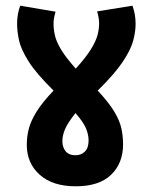

<svg xmlns="http://www.w3.org/2000/svg" viewBox="-20 -652 533 674"><path d="M412 -145Q412 -79 370 -38.5Q328 2 246 2Q165 2 119.5 -38.5Q74 -79 74 -144Q74 -172 81 -199.5Q88 -227 108 -259.5Q128 -292 168 -334Q107 -394 80 -437Q53 -480 46.5 -511.5Q40 -543 40 -569Q40 -587 43 -603Q46 -619 51 -632L175 -611Q172 -601 170 -591Q168 -581 168 -569Q168 -547 173.5 -525Q179 -503 196 -475.5Q213 -448 246 -411Q282 -451 299.5 -479.5Q317 -508 322.5 -529.5Q328 -551 328 -569Q328 -580 326 -591Q324 -602 321 -612L445 -632Q450 -618 453 -602.5Q456 -587 456 -568Q456 -541 447.5 -509Q439 -477 410.5 -434.5Q382 -392 323 -334Q362 -292 381 -260.5Q400 -229 406 -201.5Q412 -174 412 -145ZM199 -156Q199 -135 210.5 -121Q222 -107 245 -107Q265 -107 278 -120Q291 -133 291 -159Q291 -179 282 -201Q273 -223 245 -255Q218 -221 208.5 -199Q199 -177 199 -156Z"/></svg>

Font: Noto Sans Condensed
Style: Bold Italic
Weight: 700
Width: 3
Italic angle: -12°
Designer: Monotype Design Team
Foundry: Monotype Imaging Inc.
Version: Version 2.013; ttfautohint (v1.8.4.7-5d5b)